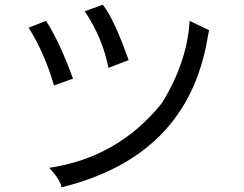

<svg xmlns="http://www.w3.org/2000/svg" viewBox="-20 -764 1040 818"><path d="M210 -400 291 -429Q234 -586 176 -675L102 -646Q170 -538 210 -400ZM341 -716Q417 -603 442 -475L528 -508Q466 -683 418 -744ZM669 -324Q484 -93 190 -49Q237 2 242 34Q775 -97 863 -594Q870 -634 871 -635L788 -675Q777 -497 669 -324Z"/></svg>

Font: Sawarabi Gothic
Style: Regular
Weight: 400
Designer: mshio (mshio@users.sourceforge.jp)
Version: Version 20141215